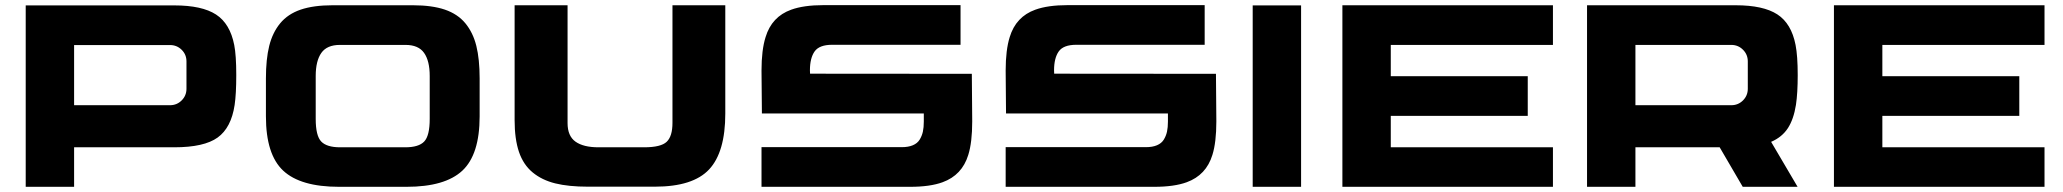

<svg xmlns="http://www.w3.org/2000/svg" viewBox="-20 -720 7951 740"><path d="M882.8 -546.4Q890.6 -506.8 890.6 -430.7Q890.6 -357.9 884.3 -315.4Q871.1 -227.5 818.8 -189.9Q766.6 -152.3 651.9 -152.3H265.6V0H79.1V-699.2H652.3Q758.3 -699.2 812.5 -664.1Q866.7 -628.9 882.8 -546.4ZM698.7 -377.9V-483.4Q698.7 -509.8 680.2 -528.1Q661.6 -546.4 635.3 -546.4H265.6V-314.5H635.3Q661.6 -314.5 680.2 -333Q698.7 -351.6 698.7 -377.9Z M1572.3 -699.7Q1645 -699.7 1694.6 -682.9Q1744.1 -666 1773.7 -630.1Q1803.2 -594.2 1815.9 -543Q1828.6 -491.7 1828.6 -418V-271.5Q1828.6 -124.5 1762 -62.3Q1695.3 0 1546.9 0H1286.6Q1138.2 0 1071.5 -62.3Q1004.9 -124.5 1004.9 -271.5V-418Q1004.9 -491.7 1017.6 -543Q1030.3 -594.2 1059.8 -630.1Q1089.4 -666 1138.9 -682.9Q1188.5 -699.7 1261.2 -699.7ZM1636.2 -261.7V-427.2Q1636.2 -485.4 1614.5 -516.1Q1592.8 -546.9 1543 -546.9H1290Q1240.2 -546.9 1218.5 -516.1Q1196.8 -485.4 1196.8 -427.2V-261.7Q1196.8 -196.8 1218 -174.6Q1239.3 -152.3 1291 -152.3H1542Q1593.8 -152.3 1615 -174.6Q1636.2 -196.8 1636.2 -261.7Z M2571.8 -699.7H2775.4V-282.2Q2775.4 -133.8 2713.1 -67.1Q2650.9 -0.5 2503.9 -0.5H2245.1Q2171.4 -0.5 2120.1 -13.2Q2068.8 -25.9 2033 -55.4Q1997.1 -85 1980.2 -134.5Q1963.4 -184.1 1963.4 -256.8V-699.7H2167.5V-245.6Q2167.5 -195.8 2198 -174.1Q2228.5 -152.3 2286.6 -152.3H2462.4Q2527.3 -152.3 2549.6 -173.6Q2571.8 -194.8 2571.8 -246.6Z M3725.6 -435.5 3727.1 -252Q3727.1 -171.4 3711.9 -123Q3688 -44.9 3612.8 -17.6Q3564.5 0 3488.3 0H2915V-152.8H3455.1Q3481 -152.8 3498.3 -160.2Q3515.6 -167.5 3524.4 -181.6Q3533.2 -195.8 3536.9 -212.4Q3540.5 -229 3540.5 -251.5V-282.7H2916.5L2915 -448.2Q2915 -527.3 2930.7 -577.1Q2954.6 -655.8 3029.3 -682.6Q3077.6 -700.2 3153.8 -700.2H3682.1V-547.4H3187.5Q3137.7 -547.4 3119.6 -521.7Q3101.6 -496.1 3101.6 -448.7L3102.1 -436Z M4666.5 -435.5 4668 -252Q4668 -171.4 4652.8 -123Q4628.9 -44.9 4553.7 -17.6Q4505.4 0 4429.2 0H3856V-152.8H4396Q4421.9 -152.8 4439.2 -160.2Q4456.5 -167.5 4465.3 -181.6Q4474.1 -195.8 4477.8 -212.4Q4481.4 -229 4481.4 -251.5V-282.7H3857.4L3856 -448.2Q3856 -527.3 3871.6 -577.1Q3895.5 -655.8 3970.2 -682.6Q4018.6 -700.2 4094.7 -700.2H4623V-547.4H4128.4Q4078.6 -547.4 4060.5 -521.7Q4042.5 -496.1 4042.5 -448.7L4043 -436Z M4994.6 0H4808.1V-699.2H4994.6Z M5965.3 -546.9H5340.3V-426.3H5868.2V-273.4H5340.3V-152.3H5965.3V0H5153.8V-699.7H5965.3Z M6901.9 -315.9Q6893.1 -260.3 6870.6 -225.8Q6848.1 -191.4 6806.2 -173.3L6908.2 0H6696.8L6607.9 -152.3H6283.2V0H6096.7V-699.7H6669.9Q6775.9 -699.7 6830.1 -664.6Q6884.3 -629.4 6900.4 -546.9Q6908.7 -504.4 6908.7 -430.7Q6908.7 -361.3 6901.9 -315.9ZM6283.2 -546.9V-314.5H6652.8Q6679.2 -314.5 6697.8 -333Q6716.3 -351.6 6716.3 -377.9V-483.4Q6716.3 -509.8 6697.8 -528.3Q6679.2 -546.9 6652.8 -546.9Z M7859.9 -546.9H7234.9V-426.3H7762.7V-273.4H7234.9V-152.3H7859.9V0H7048.3V-699.7H7859.9Z"/></svg>

Font: Wadik
Style: Bold
Weight: 700
Designer: Sasha Pavljenko
Version: Version 1.001;Fontself Maker 3.5.4